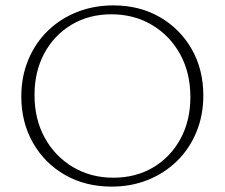

<svg xmlns="http://www.w3.org/2000/svg" viewBox="-20 -685 833 712"><path d="M394 7Q297 7 221.5 -36Q146 -79 102.5 -155Q59 -231 59 -327Q59 -401 85 -463.5Q111 -526 157.5 -571Q204 -616 266 -640.5Q328 -665 400 -665Q497 -665 572 -622Q647 -579 690.5 -503.5Q734 -428 734 -331Q734 -257 708 -194.5Q682 -132 635.5 -87Q589 -42 527.5 -17.5Q466 7 394 7ZM400 -26Q484 -26 548.5 -64.5Q613 -103 649.5 -170.5Q686 -238 686 -325Q686 -415 648 -484Q610 -553 543.5 -592.5Q477 -632 393 -632Q310 -632 245.5 -593.5Q181 -555 144.5 -487.5Q108 -420 108 -333Q108 -243 146 -174Q184 -105 250.5 -65.5Q317 -26 400 -26Z"/></svg>

Font: Ysabeau ExtraLight
Style: Regular
Weight: 250
Designer: Christian Thalmann (Catharsis Fonts)
Version: Version 2.002